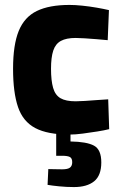

<svg xmlns="http://www.w3.org/2000/svg" viewBox="-20 -534 491 779"><path d="M262 12Q173 12 123 -14.5Q73 -41 53 -100Q33 -159 33 -255Q33 -352 56 -408.5Q79 -465 129.5 -489.5Q180 -514 262 -514Q285 -514 314 -511Q343 -508 372 -503Q401 -498 422 -493L417 -371Q397 -373 372 -375Q347 -377 324 -378.5Q301 -380 287 -380Q249 -380 227 -368Q205 -356 196 -328.5Q187 -301 187 -255Q187 -207 195.5 -177.5Q204 -148 225.5 -135.5Q247 -123 287 -123Q301 -123 324.5 -124.5Q348 -126 373.5 -128Q399 -130 419 -131L423 -10Q403 -5 374.5 -0.5Q346 4 316 8Q286 12 262 12ZM280 225Q250 225 220 222Q190 219 173 216L176 152Q182 152 201 152.5Q220 153 232 153Q255 153 264 146Q273 139 273 124Q273 108 263.5 103Q254 98 232 98H208V-6H266V40Q332 41 361.5 57Q391 73 391 125Q391 178 362 201.5Q333 225 280 225Z"/></svg>

Font: Cairo ExtraBold
Style: Regular
Weight: 800
Designer: Mohamed Gaber, Accademia di Belle Arti di Urbino
Foundry: Kief Type Foundry, Accademia di Belle Arti di Urbino
Version: Version 3.117